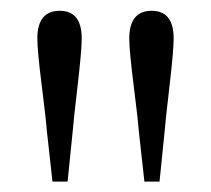

<svg xmlns="http://www.w3.org/2000/svg" viewBox="-20 -821 394 359"><path d="M91.8 -800.8Q132.8 -800.8 132.8 -749Q132.8 -726.6 125 -659.7Q117.2 -592.8 116.2 -578.1L106.4 -481.4H78.1L67.4 -578.1Q66.4 -594.7 58.1 -660.6Q49.8 -726.6 49.8 -749Q49.8 -800.8 91.8 -800.8ZM263.7 -800.8Q304.7 -800.8 304.7 -749Q304.7 -726.6 296.9 -659.7Q289.1 -592.8 288.1 -578.1L278.3 -481.4H250L239.3 -578.1Q238.3 -594.7 230 -660.6Q221.7 -726.6 221.7 -749Q221.7 -800.8 263.7 -800.8Z"/></svg>

Font: GenYoMin TW TTF Light
Style: Regular
Weight: 300
Version: Version 1.300